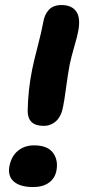

<svg xmlns="http://www.w3.org/2000/svg" viewBox="-20 -737 340 769"><path d="M154.8 -232.9Q90.8 -232.9 90.8 -293Q92.3 -377.9 108.9 -459Q114.7 -488.8 130.6 -549.8Q146.5 -610.8 152.8 -646Q157.7 -678.2 175.5 -697.5Q193.4 -716.8 226.1 -716.8Q267.6 -716.8 285.6 -690.7Q303.7 -664.6 293 -610.8Q289.6 -591.8 277.3 -549.6Q265.1 -507.3 258.8 -477.1Q252 -440.4 244.6 -385.7Q237.3 -331.1 232.9 -311Q226.1 -272 205.1 -252.4Q184.1 -232.9 154.8 -232.9ZM112.8 12.2Q60.5 12.2 35.2 -10Q9.8 -32.2 18.1 -73.2Q26.4 -112.8 52.7 -133.8Q79.1 -154.8 116.2 -154.8Q169.9 -154.8 191.9 -125.5Q213.9 -96.2 206.1 -54.2Q200.7 -23.4 176.3 -5.6Q151.9 12.2 112.8 12.2Z"/></svg>

Font: Shantell Sans Irregular
Style: Bold Italic
Weight: 700
Italic angle: -11.31°
Designer: Stephen Nixon, Anya Danilova, Shantell Martin
Foundry: Arrow Type
Version: Version 1.006;[9816181b4]